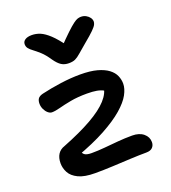

<svg xmlns="http://www.w3.org/2000/svg" viewBox="-144 -898 901 1014"><g transform="rotate(-20 306.0 -391.0)"><path d="M217 10Q157 10 123 -6.5Q89 -23 75.5 -48.5Q62 -74 62 -101Q62 -132 75 -152Q88 -172 113 -180Q212 -219 278 -256.5Q344 -294 378 -331.5Q412 -369 414 -406L441 -358Q427 -374 411 -383Q395 -392 373 -396Q351 -400 319 -400Q266 -400 226 -392.5Q186 -385 158.5 -377.5Q131 -370 112 -370Q101 -370 90 -379.5Q79 -389 72 -404Q65 -419 65 -435Q65 -453 72.5 -463.5Q80 -474 100 -479Q151 -491 209 -499Q267 -507 319 -507Q376 -507 414 -496.5Q452 -486 475 -468.5Q498 -451 507.5 -429Q517 -407 517 -384Q517 -356 499 -323Q481 -290 439 -253.5Q397 -217 327.5 -179Q258 -141 155 -104L182 -128Q187 -109 199.5 -102.5Q212 -96 235 -96Q271 -96 308.5 -99.5Q346 -103 386 -106.5Q426 -110 467 -110Q507 -110 530.5 -90.5Q554 -71 554 -42Q554 -24 542.5 -12Q531 0 507 0Q468 0 418 2.5Q368 5 316 7.5Q264 10 217 10ZM427 -792Q443 -792 455.5 -785Q468 -778 475.5 -767.5Q483 -757 483 -745Q483 -738 478.5 -728.5Q474 -719 456.5 -701.5Q439 -684 400 -652Q370 -627 352.5 -611.5Q335 -596 321 -589.5Q307 -583 285 -583Q261 -583 243.5 -594Q226 -605 207 -632Q185 -665 165 -683Q145 -701 130 -712Q115 -723 107 -733Q99 -743 99 -757Q99 -772 112.5 -781Q126 -790 150 -790Q174 -790 197 -780.5Q220 -771 247.5 -745.5Q275 -720 312 -669H273Q315 -713 341.5 -738Q368 -763 383.5 -774.5Q399 -786 408.5 -789Q418 -792 427 -792Z"/></g></svg>

Font: Shantell Sans Medium
Style: Regular
Weight: 500
Designer: Stephen Nixon, Anya Danilova, Shantell Martin
Foundry: Arrow Type
Version: Version 1.011;[c5ecc13dd]